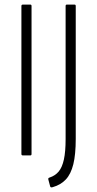

<svg xmlns="http://www.w3.org/2000/svg" viewBox="-20 -675 422 834"><path d="M79 0Q73 0 73 -6V-649Q73 -655 79 -655H112Q117 -655 117 -649V-6Q117 0 112 0ZM209 138Q200 141 198 135L190 105Q189 101 190.5 99Q192 97 196 96Q220 88 235 70Q250 52 257.5 18Q265 -16 265 -71V-649Q265 -655 270 -655H304Q309 -655 309 -649V-72Q309 -4 298.5 38.5Q288 81 266 104.5Q244 128 209 138Z"/></svg>

Font: Sofia Sans Condensed Light
Style: Regular
Weight: 300
Designer: Botio Nikoltchev, Ani Petrova
Foundry: lettersoup
Version: Version 4.101